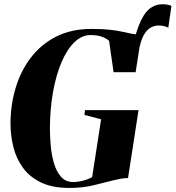

<svg xmlns="http://www.w3.org/2000/svg" viewBox="-20 -892 844 923"><path d="M631 -609.5 608 -620.5Q626 -714.5 647.2 -769.2Q668.5 -824 696.5 -847.8Q724.5 -871.5 761 -871.5Q775 -871.5 785.5 -869.5Q796 -867.5 804 -863.5L789 -758.5Q781 -763.5 768.2 -766.5Q755.5 -769.5 742.5 -769.5Q721 -769.5 702.2 -758Q683.5 -746.5 669.2 -719.5Q655 -692.5 647 -645.5ZM313.5 11.5Q231.5 11.5 176.8 -15Q122 -41.5 90 -86Q58 -130.5 44.2 -185.5Q30.5 -240.5 30.5 -298Q30.5 -386.5 54.8 -468.2Q79 -550 127.8 -614.2Q176.5 -678.5 249.5 -715.8Q322.5 -753 420.5 -753Q472.5 -753 507.8 -749Q543 -745 567.5 -739.5Q592 -734 612.5 -730Q624 -728 635.5 -726.5Q647 -725 660 -725L632 -545H526L504.5 -695Q498 -703.5 474.5 -713.5Q451 -723.5 416 -723.5Q373 -723.5 337.2 -688.5Q301.5 -653.5 275.2 -591.5Q249 -529.5 234.5 -447.8Q220 -366 220 -273Q220 -236.5 223.8 -192.5Q227.5 -148.5 239 -108.5Q250.5 -68.5 272.8 -42.8Q295 -17 332 -17Q354.5 -17 379.5 -23.5Q404.5 -30 423 -40.5L466 -318.5L386 -339.5L388.5 -362.5H646L595.5 -36Q577 -36 558.5 -32.5Q540 -29 520.5 -24Q479.5 -14 428.8 -1.2Q378 11.5 313.5 11.5Z"/></svg>

Font: Merriweather 144pt Black
Style: Italic
Weight: 900
Italic angle: -7.8°
Version: Version 2.101